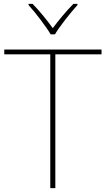

<svg xmlns="http://www.w3.org/2000/svg" viewBox="-20 -969 545 989"><path d="M241 -792H263C287 -833 342 -902 379 -943V-949H358C321 -912 280 -862 252 -824C224 -862 185 -912 148 -949H127V-943C164 -902 217 -833 241 -792ZM265 0V-689H503V-714H2V-689H239V0Z"/></svg>

Font: Noto Sans Gujarati UI Thin
Style: Regular
Weight: 100
Designer: Jelle Bosma - Monotype Design Team, Universal Thirst
Foundry: Monotype Imaging Inc.
Version: Version 2.106